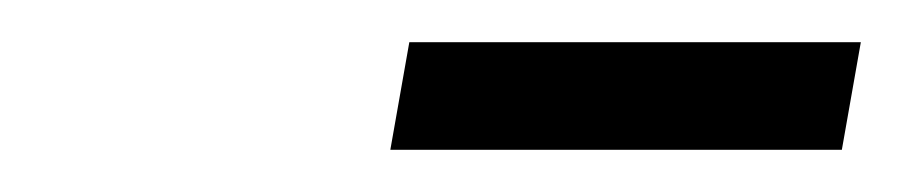

<svg xmlns="http://www.w3.org/2000/svg" viewBox="-20 -740 428 91"><path d="M379 -669H165L174 -720H388Z"/></svg>

Font: Economica
Style: Italic
Weight: 400
Designer: Vicente Lamonaca
Foundry: Vicente Lamonaca
Version: Version 1.100